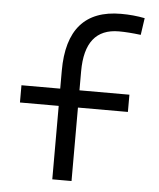

<svg xmlns="http://www.w3.org/2000/svg" viewBox="-53 -788 692 834"><g transform="rotate(5 293.0 -371.0)"><path d="M206.1 0V-320.3H37.1V-395.5H206.1V-473.6Q206.1 -742.2 441.4 -742.2Q495.6 -742.2 544.9 -732.4L534.2 -658.7Q479 -665.5 438.5 -665.5Q290 -665.5 290 -478.5V-395.5H507.8V-320.3H290V0Z"/></g></svg>

Font: Cascadia Mono SemiLight
Style: Regular
Weight: 350
Monospace: yes
Designer: Aaron Bell
Foundry: Saja Typeworks
Version: Version 2404.023; ttfautohint (v1.8.4)